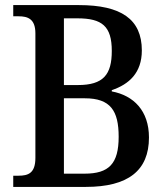

<svg xmlns="http://www.w3.org/2000/svg" viewBox="-20 -734 653 754"><path d="M32 0H317C483 0 565 -64 565 -194C565 -299 505 -359 419 -375V-380C487 -403 537 -448 537 -536C537 -659 455 -714 290 -714H32V-670H53C89 -670 119 -660 119 -603V-114C119 -54 91 -44 53 -44H32ZM286 -400H231V-662H284C381 -662 419 -631 419 -534C419 -441 386 -400 286 -400ZM312 -52H231V-348H313C414 -348 446 -299 446 -197C446 -91 408 -52 312 -52Z"/></svg>

Font: Noto Serif SemiCondensed Medium
Style: Regular
Weight: 500
Width: 4
Designer: Monotype Design Team
Foundry: Monotype Imaging Inc.
Version: Version 2.014